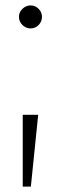

<svg xmlns="http://www.w3.org/2000/svg" viewBox="-20 -533 225 709"><path d="M64 -109H121L94 156H64ZM50 -471Q50 -488 63 -500.5Q76 -513 93 -513Q110 -513 122.5 -500.5Q135 -488 135 -471Q135 -453 122.5 -440.5Q110 -428 93 -428Q76 -428 63 -440.5Q50 -453 50 -471Z"/></svg>

Font: Lineal Thin
Style: Regular
Weight: 200
Designer: Created by Frank Adebiaye with contributions from Anton Moglia & Ariel Martín Pérez
Created by Frank ADEBIAYE with FontF
Foundry: Velvetyne Type Foundry
Version: Version 2.000;Glyphs 3.2 (3227)